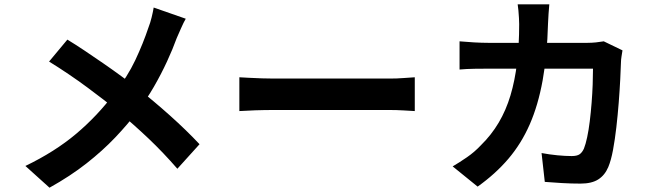

<svg xmlns="http://www.w3.org/2000/svg" viewBox="-20 -822 3040 892"><path d="M843 -735Q833 -718 821 -690.5Q809 -663 801 -645Q783 -595 756 -536.5Q729 -478 695 -419Q661 -360 620 -306Q574 -245 515.5 -183.5Q457 -122 382 -63Q307 -4 210 50L98 -51Q235 -117 334 -200.5Q433 -284 511 -388Q572 -465 608.5 -542.5Q645 -620 670 -695Q678 -715 684.5 -741.5Q691 -768 694 -787ZM293 -638Q331 -615 373.5 -586.5Q416 -558 459.5 -528Q503 -498 542.5 -469Q582 -440 614 -416Q694 -353 770 -285Q846 -217 907 -152L804 -38Q738 -114 670 -178.5Q602 -243 523 -309Q496 -332 461 -359Q426 -386 385.5 -416Q345 -446 300 -476.5Q255 -507 208 -536Z M1092 -463Q1110 -462 1138 -460.5Q1166 -459 1196.5 -458Q1227 -457 1253 -457Q1278 -457 1315 -457Q1352 -457 1395.5 -457Q1439 -457 1485.5 -457Q1532 -457 1578 -457Q1624 -457 1665 -457Q1706 -457 1738.5 -457Q1771 -457 1790 -457Q1825 -457 1856 -459.5Q1887 -462 1907 -463V-306Q1890 -307 1856 -309Q1822 -311 1790 -311Q1771 -311 1738 -311Q1705 -311 1664 -311Q1623 -311 1577.5 -311Q1532 -311 1485 -311Q1438 -311 1394.5 -311Q1351 -311 1314.5 -311Q1278 -311 1253 -311Q1210 -311 1165 -309.5Q1120 -308 1092 -306Z M2532 -802Q2530 -785 2528.5 -758Q2527 -731 2526 -713Q2522 -564 2501 -448.5Q2480 -333 2441 -244Q2402 -155 2342 -84.5Q2282 -14 2199 45L2083 -49Q2114 -67 2149.5 -91.5Q2185 -116 2214 -147Q2263 -195 2297 -252.5Q2331 -310 2351.5 -378.5Q2372 -447 2382 -529Q2392 -611 2392 -710Q2392 -721 2391 -738.5Q2390 -756 2388.5 -773Q2387 -790 2385 -802ZM2872 -588Q2870 -576 2867.5 -560Q2865 -544 2865 -535Q2864 -503 2861.5 -453Q2859 -403 2854.5 -345.5Q2850 -288 2843.5 -231Q2837 -174 2828 -125.5Q2819 -77 2806 -46Q2790 -8 2759.5 11.5Q2729 31 2677 31Q2634 31 2591 28.5Q2548 26 2511 23L2496 -111Q2533 -104 2570 -100.5Q2607 -97 2636 -97Q2661 -97 2673 -105.5Q2685 -114 2693 -132Q2701 -152 2708 -185Q2715 -218 2720 -259Q2725 -300 2728.5 -344Q2732 -388 2733.5 -429.5Q2735 -471 2735 -503H2247Q2222 -503 2185 -502.5Q2148 -502 2115 -499V-630Q2147 -627 2183 -625Q2219 -623 2247 -623H2710Q2729 -623 2748.5 -625Q2768 -627 2785 -630Z"/></svg>

Font: Noto Sans JP Thin
Style: Bold
Weight: 700
Version: Version 2.004-H2;hotconv 1.0.118;makeotfexe 2.5.65603